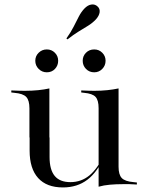

<svg xmlns="http://www.w3.org/2000/svg" viewBox="-20 -813 652 846"><path d="M277.4 -639.5 272.6 -643.5Q292.7 -671.8 304.8 -696Q316.9 -720.2 327.4 -740.3Q337.9 -760.5 351.6 -775Q366.9 -791.1 383.1 -793.1Q399.2 -795.2 410.5 -783.9Q421 -774.2 419 -758.9Q416.9 -743.5 402.4 -727.4Q387.1 -711.3 368.1 -699.6Q349.2 -687.9 326.6 -674.2Q304 -660.5 277.4 -639.5ZM197.6 -414.5V-207.3H109.7V-335.5Q109.7 -371 95.6 -385.9Q81.5 -400.8 43.5 -404L29.8 -405.6V-414.5Q50.8 -413.7 62.9 -413.3Q75 -412.9 89.5 -412.9Q121 -412.9 148.4 -415.7Q175.8 -418.5 197.6 -423.4ZM198.4 -207.3V-121Q198.4 -65.3 221 -37.9Q243.5 -10.5 290.3 -10.5Q337.9 -10.5 373.8 -39.9Q409.7 -69.4 438.7 -131.5L439.5 -125Q409.7 -54.8 364.9 -21Q320.2 12.9 257.3 12.9Q185.5 12.9 148 -28.6Q110.5 -70.2 110.5 -149.2V-207.3ZM414.5 0V-207.3H502.4V-78.2Q502.4 -43.5 516.5 -28.6Q530.6 -13.7 568.5 -10.5L583.1 -8.9V0Q562.1 -1.6 550 -1.6Q537.9 -1.6 523.4 -1.6Q491.9 -1.6 464.5 0.8Q437.1 3.2 414.5 9.7ZM502.4 -414.5V-207.3H414.5V-336.3Q414.5 -371.8 400.8 -386.3Q387.1 -400.8 350.8 -404L337.9 -405.6V-414.5Q358.9 -413.7 370.6 -413.3Q382.3 -412.9 396 -412.9Q425.8 -412.9 452.8 -415.7Q479.8 -418.5 502.4 -423.4ZM395.2 -494.4Q373.4 -494.4 358.9 -509.3Q344.4 -524.2 344.4 -545.2Q344.4 -566.1 358.9 -580.6Q373.4 -595.2 395.2 -595.2Q416.1 -595.2 430.6 -580.6Q445.2 -566.1 445.2 -545.2Q445.2 -524.2 430.6 -509.3Q416.1 -494.4 395.2 -494.4ZM186.3 -494.4Q165.3 -494.4 150.4 -509.3Q135.5 -524.2 135.5 -545.2Q135.5 -566.1 150.4 -580.6Q165.3 -595.2 186.3 -595.2Q207.3 -595.2 221.8 -580.6Q236.3 -566.1 236.3 -545.2Q236.3 -524.2 222.2 -509.3Q208.1 -494.4 186.3 -494.4Z"/></svg>

Font: Playfair 144pt SemiExpanded Medium
Style: Regular
Weight: 500
Width: 6
Designer: Claus Eggers Sørensen
Foundry: Claus Eggers Sørensen
Version: Version 2.203